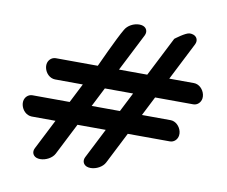

<svg xmlns="http://www.w3.org/2000/svg" viewBox="-72 -718 968 818"><g transform="rotate(10 411.5 -309.0)"><path d="M715.9 -586.7C724.1 -603.8 717.1 -620 701 -625.6C696.4 -627.2 691.2 -628 685.5 -628C668.1 -628 624.1 -593.8 624.1 -593.8C622.5 -591.1 588.5 -524 537.4 -423.5L415.1 -423.9L497.9 -586.7C506.2 -604 499 -620 483 -625.6C478.4 -627.2 473.2 -628 467.5 -628C443.5 -628 417.5 -614.7 406.1 -593.7C381.5 -552.5 323.3 -424 323.3 -424.2L141.1 -424.9C122.8 -424.5 108.9 -410.2 106.9 -392.5C106.3 -387.4 106.6 -382.1 107.8 -376.8C112.9 -354.2 131 -336 153.7 -335.3C155.1 -335.2 201 -335 274.3 -334.7L232 -251.5L70.5 -252.1C52.1 -251.7 38.3 -237.4 36.3 -219.7C35.7 -214.6 36 -209.3 37.2 -203.9C42.3 -181.4 60.3 -163.2 83.1 -162.4C84.6 -162.3 122.1 -162.2 186.5 -162L120.1 -31.5C111.6 -14.7 118.5 1.2 133.8 7.2C138.7 9 144.2 10 150.4 10C174.7 10 201.7 -4.3 212 -24.5L281.7 -161.6L404.1 -161.2L338.1 -31.5C329.6 -14.7 336.5 1.2 351.8 7.2C356.7 9 362.2 10 368.4 10C392.7 10 419.7 -4.3 430 -24.5L499.4 -160.9L681.8 -160.3C699.6 -160.2 713.5 -174.3 715.9 -191.5C716.7 -196.9 716.5 -202.6 715.2 -208.4C710.1 -231.2 690.7 -249.8 669.1 -249.9L544.9 -250.4L587.2 -333.7L752.4 -333.1C770.3 -333 784.1 -347.1 786.6 -364.3C787.3 -369.7 787.1 -375.4 785.8 -381.2C780.7 -404.1 761.3 -422.7 739.7 -422.7L632.7 -423.1ZM369.6 -334.4 491.9 -334 449.6 -250.7 327.3 -251.2Z"/></g></svg>

Font: Hi.
Style: Black
Weight: 400
Designer: Mew Too, Robert Jablonski
Foundry: Cannot Into Space Fonts
Version: Version 1.996